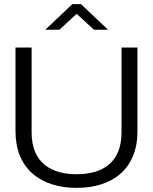

<svg xmlns="http://www.w3.org/2000/svg" viewBox="-20 -900 740 929"><path d="M55 -670V-264C55 -86 174 9 351 9C528 9 645 -86 645 -264V-670H568V-259C568 -107 468 -57 351 -57C234 -57 133 -107 133 -259V-670ZM199 -756H267L351 -833L435 -756H503L372 -880H330Z"/></svg>

Font: LT Wave Light
Style: Regular
Weight: 300
Designer: Daniel Lyons
Version: Version 2.5 (Glyphs App)